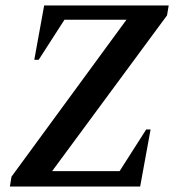

<svg xmlns="http://www.w3.org/2000/svg" viewBox="-20 -680 653 700"><path d="M16 0 22 -36 441 -608H215L121 -462H105L141 -660H595L589 -624L170 -56H416L513 -208H529L491 0Z"/></svg>

Font: Spectral SemiBold
Style: Italic
Weight: 600
Italic angle: -10°
Designer: Jean-Baptiste Levee
Foundry: Production Type
Version: Version 2.001